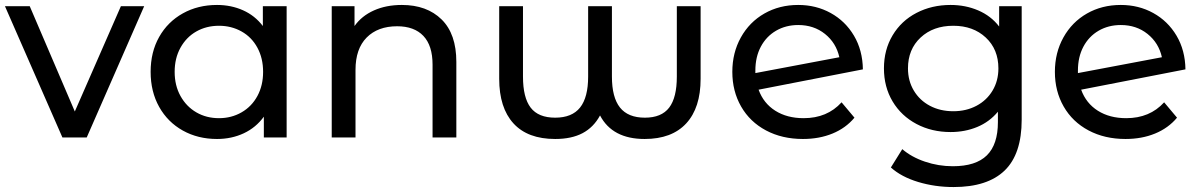

<svg xmlns="http://www.w3.org/2000/svg" viewBox="-22 -555 4848 775"><path d="M560 -530H466L280 -105L98 -530H-2L230 0H328Z M1135 -530H1039V-450C1017.7 -478 991 -499.2 959 -513.5C927 -527.8 892 -535 854 -535C802.7 -535 756.7 -523.7 716 -501C675.3 -478.3 643.5 -446.7 620.5 -406C597.5 -365.3 586 -318.3 586 -265C586 -211.7 597.5 -164.5 620.5 -123.5C643.5 -82.5 675.3 -50.7 716 -28C756.7 -5.3 802.7 6 854 6C893.3 6 929.3 -1.7 962 -17C994.7 -32.3 1021.7 -54.7 1043 -84V0H1135ZM953 -101.5C925.7 -85.8 895.3 -78 862 -78C828 -78 797.5 -85.8 770.5 -101.5C743.5 -117.2 722.2 -139.2 706.5 -167.5C690.8 -195.8 683 -228.3 683 -265C683 -301.7 690.8 -334.2 706.5 -362.5C722.2 -390.8 743.5 -412.7 770.5 -428C797.5 -443.3 828 -451 862 -451C895.3 -451 925.7 -443.3 953 -428C980.3 -412.7 1001.7 -390.8 1017 -362.5C1032.3 -334.2 1040 -301.7 1040 -265C1040 -228.3 1032.3 -195.8 1017 -167.5C1001.7 -139.2 980.3 -117.2 953 -101.5Z M1760.5 -476.5C1720.8 -515.5 1667.3 -535 1600 -535C1558 -535 1520.5 -527.7 1487.5 -513C1454.5 -498.3 1428.3 -477.3 1409 -450V-530H1317V0H1413V-273C1413 -329.7 1428 -373.2 1458 -403.5C1488 -433.8 1529 -449 1581 -449C1627 -449 1662.3 -436 1687 -410C1711.7 -384 1724 -345.3 1724 -294V0H1820V-305C1820 -380.3 1800.2 -437.5 1760.5 -476.5Z M2806 -530H2710V-246C2710 -189.3 2699.7 -147.5 2679 -120.5C2658.3 -93.5 2625.7 -80 2581 -80C2535.7 -80 2502.2 -93.7 2480.5 -121C2458.8 -148.3 2448 -190 2448 -246V-530H2352V-246C2352 -190 2341.2 -148.3 2319.5 -121C2297.8 -93.7 2264.3 -80 2219 -80C2173.7 -80 2140.7 -93.5 2120 -120.5C2099.3 -147.5 2089 -189.3 2089 -246V-530H1993V-237C1993 -159 2012.2 -99 2050.5 -57C2088.8 -15 2145 6 2219 6C2263 6 2299.8 -1.8 2329.5 -17.5C2359.2 -33.2 2382.7 -57 2400 -89C2433.3 -25.7 2493.3 6 2580 6C2653.3 6 2709.3 -15 2748 -57C2786.7 -99 2806 -159 2806 -237Z M3375 -142C3336.3 -99.3 3285.3 -78 3222 -78C3177.3 -78 3139.2 -88 3107.5 -108C3075.8 -128 3053.3 -156.3 3040 -193L3461 -275C3460.3 -326.3 3448.3 -371.7 3425 -411C3401.7 -450.3 3370.3 -480.8 3331 -502.5C3291.7 -524.2 3248 -535 3200 -535C3149.3 -535 3103.8 -523.5 3063.5 -500.5C3023.2 -477.5 2991.5 -445.3 2968.5 -404C2945.5 -362.7 2934 -316.3 2934 -265C2934 -213 2945.8 -166.3 2969.5 -125C2993.2 -83.7 3026.7 -51.5 3070 -28.5C3113.3 -5.5 3163 6 3219 6C3263 6 3302.8 -1.3 3338.5 -16C3374.2 -30.7 3403.7 -52 3427 -80ZM3110.5 -431C3136.8 -446.3 3166.7 -454 3200 -454C3242 -454 3278 -442 3308 -418C3338 -394 3357.3 -362.7 3366 -324L3027 -260V-270C3027 -306.7 3034.3 -338.8 3049 -366.5C3063.7 -394.2 3084.2 -415.7 3110.5 -431Z M4102 -530H4011V-448C3989 -476.7 3960.8 -498.3 3926.5 -513C3892.2 -527.7 3855 -535 3815 -535C3764.3 -535 3718.5 -524.3 3677.5 -503C3636.5 -481.7 3604.3 -451.5 3581 -412.5C3557.7 -373.5 3546 -329 3546 -279C3546 -229 3557.7 -184.5 3581 -145.5C3604.3 -106.5 3636.5 -76.2 3677.5 -54.5C3718.5 -32.8 3764.3 -22 3815 -22C3853.7 -22 3889.5 -28.8 3922.5 -42.5C3955.5 -56.2 3983.3 -76.7 4006 -104V-62C4006 -2 3991.2 42.7 3961.5 72C3931.8 101.3 3886 116 3824 116C3785.3 116 3747.8 109.8 3711.5 97.5C3675.2 85.2 3644.7 68.3 3620 47L3574 121C3602 146.3 3638.7 165.8 3684 179.5C3729.3 193.2 3777 200 3827 200C3918.3 200 3987 177.8 4033 133.5C4079 89.2 4102 20.7 4102 -72ZM3919.5 -128C3891.8 -113.3 3860.7 -106 3826 -106C3790.7 -106 3759.2 -113.3 3731.5 -128C3703.8 -142.7 3682.2 -163.2 3666.5 -189.5C3650.8 -215.8 3643 -245.7 3643 -279C3643 -330.3 3660 -371.8 3694 -403.5C3728 -435.2 3772 -451 3826 -451C3879.3 -451 3923 -435.2 3957 -403.5C3991 -371.8 4008 -330.3 4008 -279C4008 -245.7 4000.2 -215.8 3984.5 -189.5C3968.8 -163.2 3947.2 -142.7 3919.5 -128Z M4677 -142C4638.3 -99.3 4587.3 -78 4524 -78C4479.3 -78 4441.2 -88 4409.5 -108C4377.8 -128 4355.3 -156.3 4342 -193L4763 -275C4762.3 -326.3 4750.3 -371.7 4727 -411C4703.7 -450.3 4672.3 -480.8 4633 -502.5C4593.7 -524.2 4550 -535 4502 -535C4451.3 -535 4405.8 -523.5 4365.5 -500.5C4325.2 -477.5 4293.5 -445.3 4270.5 -404C4247.5 -362.7 4236 -316.3 4236 -265C4236 -213 4247.8 -166.3 4271.5 -125C4295.2 -83.7 4328.7 -51.5 4372 -28.5C4415.3 -5.5 4465 6 4521 6C4565 6 4604.8 -1.3 4640.5 -16C4676.2 -30.7 4705.7 -52 4729 -80ZM4412.5 -431C4438.8 -446.3 4468.7 -454 4502 -454C4544 -454 4580 -442 4610 -418C4640 -394 4659.3 -362.7 4668 -324L4329 -260V-270C4329 -306.7 4336.3 -338.8 4351 -366.5C4365.7 -394.2 4386.2 -415.7 4412.5 -431Z"/></svg>

Font: ICO Headline
Style: Regular
Weight: 500
Designer: Julieta Ulanovsky
Foundry: Julieta Ulanovsky
Version: Version 7.200